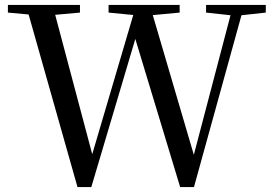

<svg xmlns="http://www.w3.org/2000/svg" viewBox="-20 -752 1104 778"><path d="M294 6 85 -732H193L362 -96H344L349 -111L532 -732H587L775 -92H757L761 -108L925 -732H970L766 6H710L519 -625H538L533 -610L350 6ZM12 -701V-732H304V-701L170 -689H144ZM420 -701V-732H708V-701L580 -689H543ZM815 -701V-732H1057V-701L947 -689H925Z"/></svg>

Font: Noto Serif TC ExtraLight Medium
Style: Regular
Weight: 500
Version: Version 2.002-H1;hotconv 1.1.0;makeotfexe 2.6.0